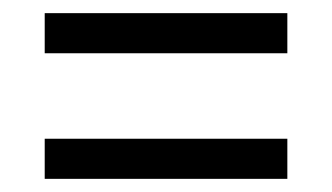

<svg xmlns="http://www.w3.org/2000/svg" viewBox="-20 -503 505 292"><path d="M48 -422V-483H417V-422ZM48 -231V-292H417V-231Z"/></svg>

Font: Noto Serif Armenian Condensed Medium
Style: Regular
Weight: 500
Width: 3
Designer: Monotype Design Team
Foundry: Monotype Imaging Inc.
Version: Version 2.008; ttfautohint (v1.8.4.7-5d5b)